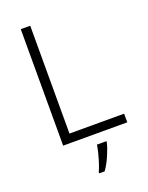

<svg xmlns="http://www.w3.org/2000/svg" viewBox="-170 -800 855 1106"><g transform="rotate(-20 257.5 -246.5)"><path d="M100 0V-714H158V-53H493V0ZM343 68Q335 101 316.5 144Q298 187 274 221H241V212Q249 196 258 168.5Q267 141 274.5 111.5Q282 82 285 61H343Z"/></g></svg>

Font: RS Noto Sans Light
Style: Regular
Weight: 300
Designer: Monotype Design Team
Foundry: Monotype Imaging Inc.
Version: Version 3.10